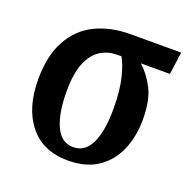

<svg xmlns="http://www.w3.org/2000/svg" viewBox="-103 -637 744 748"><g transform="rotate(20 269.0 -263.0)"><path d="M253 10Q150 10 93.5 -59.5Q37 -129 37 -248Q37 -347 72.5 -411Q108 -475 170.5 -505.5Q233 -536 316 -536H525L512 -443H392Q427 -411 450.5 -364.5Q474 -318 474 -239Q474 -171 450.5 -114.5Q427 -58 378 -24Q329 10 253 10ZM255 -46Q304 -46 328 -97Q352 -148 352 -238Q352 -317 339 -368Q326 -419 311 -443H293Q257 -443 226 -424.5Q195 -406 176 -362Q157 -318 157 -242Q157 -152 181 -99Q205 -46 255 -46Z"/></g></svg>

Font: Noto Serif Condensed SemiBold
Style: Regular
Weight: 600
Width: 3
Designer: Monotype Design Team
Foundry: Monotype Imaging Inc.
Version: Version 2.013